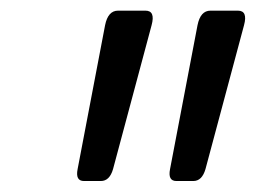

<svg xmlns="http://www.w3.org/2000/svg" viewBox="-20 -737 473 355"><path d="M174.3 -690.4Q179.7 -717.3 198.2 -717.3H249Q267.6 -717.3 260.3 -690.4L189 -424.3Q182.6 -402.3 166.5 -402.3H135.3Q119.1 -402.3 123.5 -424.3ZM345.2 -690.4Q350.6 -717.3 369.1 -717.3H419.9Q438.5 -717.3 431.2 -690.4L359.9 -424.3Q353.5 -402.3 337.4 -402.3H306.2Q290 -402.3 294.4 -424.3Z"/></svg>

Font: Istok Web
Style: Italic
Weight: 400
Italic angle: -13°
Designer: Andrey V. Panov
Foundry: Andrey V. Panov
Version: Version 1.0.2g